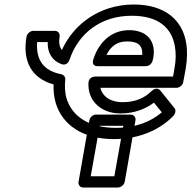

<svg xmlns="http://www.w3.org/2000/svg" viewBox="-20 -583 851 853"><path d="M699 -84C651 -43 584 -15 495 -15C370 -15 299 -70 276 -145C268 -171 267 -200 270 -230C271 -242 262 -251 253 -253C175 -268 139 -315 145 -396H192C190 -349 212 -313 253 -298C259 -296 280 -291 289 -318C328 -434 427 -513 565 -513C686 -513 743 -458 757 -377C762 -348 762 -315 755 -278L749 -243H403C393 -243 374 -237 373 -215C370 -152 405 -108 456 -89C474 -82 494 -79 516 -79C575 -79 625 -98 664 -127ZM426 -193H765C776 -193 791 -203 794 -218L805 -278C812 -320 813 -358 807 -393C790 -494 713 -563 574 -563C535 -563 498 -557 463 -546C371 -516 297 -452 255 -361C245 -373 240 -391 245 -421C247 -432 239 -446 224 -446H128C117 -446 101 -436 98 -421C78 -310 122 -234 218 -208C217 -179 220 -150 228 -124C257 -30 345 35 486 35C599 35 690 -6 751 -69C759 -78 763 -94 755 -103L692 -181C680 -196 662 -187 654 -179C624 -149 583 -129 525 -129C470 -129 435 -155 426 -193ZM661 -326C674 -400 633 -449 554 -449C465 -449 414 -383 394 -317C391 -307 391 -289 413 -289H629C644 -289 656 -303 658 -314ZM612 -339H453C471 -375 497 -399 545 -399C597 -399 614 -378 612 -339ZM488 200H383L423 -24H528ZM504 250C515 250 531 240 534 225L582 -49C584 -60 576 -74 561 -74H406C395 -74 380 -64 377 -49L329 225C327 236 334 250 349 250Z"/></svg>

Font: Asimov
Style: WidOuIt
Weight: 500
Designer: Google
Version: Version 2.000980; 2014